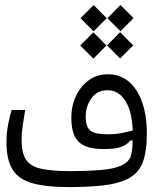

<svg xmlns="http://www.w3.org/2000/svg" viewBox="-20 -760 626 782"><path d="M261.7 2Q168.5 2 112.3 -13.7Q56.2 -29.3 31.2 -69.3Q6.3 -109.4 6.3 -182.6Q6.3 -217.8 13.4 -254.4Q20.5 -291 27.3 -312H82.5Q77.1 -278.3 72.8 -249.5Q67.9 -220.2 67.9 -191.4Q67.9 -137.7 85.7 -110.1Q103.5 -82.5 147.2 -72.8Q190.9 -63 268.1 -63Q331.5 -63 389.2 -67.4Q446.8 -71.8 479 -88.4Q502.9 -100.6 511.2 -119.9Q519.5 -139.2 520.5 -188L510.3 -187.5Q499.5 -172.4 475.8 -162.6Q452.1 -152.8 402.8 -152.8Q332 -152.8 301.3 -181.4Q270.5 -210 270.5 -280.8Q270.5 -328.1 289.1 -368.2Q307.6 -408.2 341.3 -432.9Q375 -457.5 419.4 -457.5Q493.7 -457.5 535.9 -391.4Q578.1 -325.2 578.1 -216.8Q578.1 -141.6 560.5 -96.7Q543 -51.8 495.1 -28.8Q456.5 -10.7 395.5 -4.4Q334.5 2 261.7 2ZM520.5 -228.5Q518.1 -305.2 490.7 -348.9Q463.4 -392.6 417.5 -392.6Q376.5 -392.6 352.8 -360.4Q329.1 -328.1 329.1 -284.7Q329.1 -243.2 348.1 -228Q367.2 -212.9 418.9 -212.9Q447.8 -212.9 472.7 -217.5Q497.6 -222.2 520.5 -228.5ZM469.2 -522 416 -575.2 469.2 -628.9 522.5 -575.2ZM470.7 -632.8 417.5 -686 470.7 -739.7 523.9 -686ZM360.4 -521.5 306.6 -574.7 360.4 -628.4 413.6 -574.7ZM361.3 -632.3 308.1 -686 361.3 -739.3 414.6 -686Z"/></svg>

Font: CaskaydiaMono NF Light
Style: Regular
Weight: 300
Designer: Aaron Bell
Foundry: Saja Typeworks
Version: Version 2111.001; ttfautohint (v1.8.4);Nerd Fonts 3.1.1